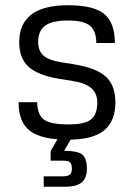

<svg xmlns="http://www.w3.org/2000/svg" viewBox="-20 -525 514 737"><path d="M51.3 -132.8H122.6Q123.5 -84 148.9 -65.7Q174.3 -47.4 243.7 -47.4Q306.2 -47.4 329.8 -66.9Q353.5 -86.4 353.5 -131.3Q353.5 -166 331.3 -186Q309.1 -206.1 260.7 -213.9L209 -222.2Q126.5 -235.4 90.1 -268.3Q53.7 -301.3 53.7 -362.8Q53.7 -504.9 241.2 -504.9Q339.8 -504.9 380.4 -471.2Q420.9 -437.5 420.9 -359.9H349.6Q349.6 -406.2 325.2 -426.3Q300.8 -446.3 241.2 -446.3Q180.7 -446.3 153.6 -426.8Q126.5 -407.2 126.5 -363.8Q126.5 -330.1 146.7 -312Q167 -293.9 211.4 -286.6L263.2 -278.3Q349.1 -264.6 386 -231Q422.9 -197.3 422.9 -132.3Q422.9 -59.1 379.2 -23.9Q335.4 11.2 240.7 11.2Q140.6 11.2 95.9 -22Q51.3 -55.2 51.3 -132.8ZM313.5 123.5Q313.5 157.7 294.2 174.8Q274.9 191.9 226.6 191.9H147.9V151.9H217.8Q241.2 151.9 248.5 145Q255.9 138.2 255.9 122.6Q255.9 106.9 249.8 99.4Q243.7 91.8 224.1 91.8H174.3V55.2L205.6 0.5H257.3L226.1 53.7Q274.9 53.7 294.2 67.1Q313.5 80.6 313.5 123.5Z"/></svg>

Font: Metrophobic
Style: Regular
Weight: 400
Designer: Vernon Adams
Foundry: Vernon Adams
Version: Version 3.200; ttfautohint (v1.8.4.7-5d5b);gftools[0.9.23]